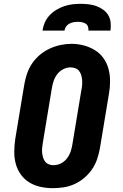

<svg xmlns="http://www.w3.org/2000/svg" viewBox="-20 -975 640 1003"><path d="M256 8Q223 8 191 1Q159 -6 132.5 -22.5Q106 -39 88 -64.5Q70 -90 62 -120.5Q54 -151 54.5 -184.5Q55 -218 60 -251L107 -534Q112 -563 121.5 -591Q131 -619 148 -644Q165 -669 189 -689Q213 -709 240.5 -721.5Q268 -734 296.5 -740Q325 -746 354 -746Q387 -746 418.5 -737.5Q450 -729 476.5 -712.5Q503 -696 521 -670.5Q539 -645 547 -614.5Q555 -584 555 -550.5Q555 -517 549 -484L502 -201Q497 -172 487.5 -144Q478 -116 461 -91Q444 -66 420.5 -46Q397 -26 369.5 -13.5Q342 -1 313 3.5Q284 8 256 8ZM259 -112Q279 -112 297.5 -121Q316 -130 329 -146.5Q342 -163 348.5 -182Q355 -201 358 -220L405 -504Q408 -517 409 -530.5Q410 -544 409 -557Q408 -570 404.5 -582Q401 -594 393.5 -604Q386 -614 373.5 -618.5Q361 -623 348 -623Q329 -623 310.5 -613.5Q292 -604 279.5 -588Q267 -572 260.5 -553Q254 -534 251 -515L204 -231Q202 -218 200.5 -205Q199 -192 200 -179Q201 -166 204.5 -154Q208 -142 215 -132Q222 -122 234 -117Q246 -112 259 -112ZM202 -815Q205 -837 214 -857.5Q223 -878 239 -895Q255 -912 275 -924Q295 -936 316 -943Q337 -950 358.5 -952.5Q380 -955 402 -955Q423 -955 444 -952.5Q465 -950 484 -943Q503 -936 519.5 -924Q536 -912 546 -895Q556 -878 558 -857Q560 -836 557 -815H442Q443 -826 439.5 -836Q436 -846 427.5 -851.5Q419 -857 408 -859Q397 -861 387 -861Q376 -861 364.5 -859Q353 -857 342.5 -851.5Q332 -846 325 -836Q318 -826 317 -815Z"/></svg>

Font: Iosevka Etoile Heavy Oblique
Style: Regular
Weight: 900
Italic angle: -9°
Designer: Belleve Invis
Foundry: Belleve Invis
Version: Version 15.5.2; ttfautohint (v1.8.4)